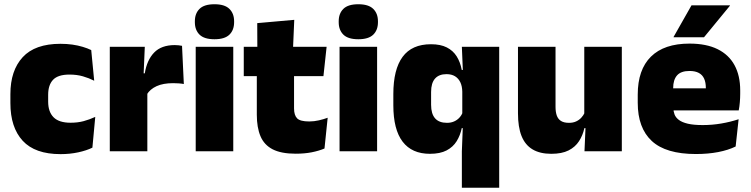

<svg xmlns="http://www.w3.org/2000/svg" viewBox="-20 -713 3538 905"><path d="M265.5 13.5Q145 13.5 87 -49.5Q29 -112.5 29 -227V-269.5Q29 -380.5 87 -443.5Q145 -506.5 265 -506.5Q294.5 -506.5 321 -502.8Q347.5 -499 370 -492.2Q392.5 -485.5 410 -477L424 -332.5Q399.5 -345 371 -353.2Q342.5 -361.5 307.5 -361.5Q253.5 -361.5 230.2 -337Q207 -312.5 207 -266.5V-234Q207 -186 232.5 -160.2Q258 -134.5 312.5 -134.5Q346.5 -134.5 374.2 -142Q402 -149.5 429 -162L415.5 -17Q388 -3.5 349 5Q310 13.5 265.5 13.5Z M672 -267.5 621 -367.5H662.5Q672.5 -430 706.5 -465.2Q740.5 -500.5 804 -500.5Q813.5 -500.5 821.8 -499.5Q830 -498.5 838 -497L846.5 -317Q836.5 -319 822.8 -320Q809 -321 796 -321Q749 -321 718 -306.8Q687 -292.5 672 -267.5ZM497.5 0V-492.5H662.5L655.5 -329.5H674.5V0Z M902.5 0V-492.5H1079.5V0ZM991 -528Q942.5 -528 920.5 -549.8Q898.5 -571.5 898.5 -608.5V-612.5Q898.5 -649.5 920.5 -671.2Q942.5 -693 991 -693Q1039 -693 1061.2 -671.2Q1083.5 -649.5 1083.5 -612.5V-608.5Q1083.5 -571 1061.2 -549.5Q1039 -528 991 -528Z M1374 11.5Q1305.5 11.5 1265.2 -9.2Q1225 -30 1207.8 -71Q1190.5 -112 1190.5 -172V-436H1366V-202Q1366 -170 1380.5 -155.2Q1395 -140.5 1437.5 -140.5Q1460.5 -140.5 1483.2 -145.8Q1506 -151 1524.5 -158L1509.5 -13Q1483.5 -2 1449.5 4.8Q1415.5 11.5 1374 11.5ZM1129 -354V-492.5H1519.5L1504.5 -354ZM1193 -480.5 1192.5 -604 1367 -619.5 1361 -480.5Z M1580.5 0V-492.5H1757.5V0ZM1669 -528Q1620.5 -528 1598.5 -549.8Q1576.5 -571.5 1576.5 -608.5V-612.5Q1576.5 -649.5 1598.5 -671.2Q1620.5 -693 1669 -693Q1717 -693 1739.2 -671.2Q1761.5 -649.5 1761.5 -612.5V-608.5Q1761.5 -571 1739.2 -549.5Q1717 -528 1669 -528Z M2006.5 12Q1921.5 12 1877.8 -45.2Q1834 -102.5 1834 -217V-269.5Q1834 -386 1877.8 -445.2Q1921.5 -504.5 2011.5 -504.5Q2056.5 -504.5 2086 -489.5Q2115.5 -474.5 2132.5 -447.5Q2149.5 -420.5 2156.5 -383.5H2202L2159 -281Q2158.5 -307 2149.8 -325.2Q2141 -343.5 2124.8 -353.5Q2108.5 -363.5 2084.5 -363.5Q2049 -363.5 2030.5 -342.5Q2012 -321.5 2012 -279.5V-219Q2012 -176.5 2030.8 -155.2Q2049.5 -134 2087 -134Q2105.5 -134 2120.2 -140.5Q2135 -147 2145.5 -158.5Q2156 -170 2162 -185L2205.5 -109H2156.5Q2149.5 -75 2132.5 -47.5Q2115.5 -20 2085 -4Q2054.5 12 2006.5 12ZM2157 172V0L2162 -128.5L2159 -153V-350L2162 -372.5L2157 -492.5H2333V172Z M2598.5 -492.5V-209.5Q2598.5 -186 2604.2 -169Q2610 -152 2624 -143Q2638 -134 2662 -134Q2681 -134 2695.2 -140.5Q2709.5 -147 2719.8 -158Q2730 -169 2736 -182L2763 -109H2734.5Q2727 -75 2709.2 -47.5Q2691.5 -20 2660 -4Q2628.5 12 2578.5 12Q2525 12 2490 -9Q2455 -30 2438.2 -72.2Q2421.5 -114.5 2421.5 -179V-492.5ZM2911 -492.5V0H2735L2740.5 -126.5L2734 -144.5V-492.5Z M3260 13Q3118.5 13 3052.2 -48.5Q2986 -110 2986 -228.5V-267Q2986 -384.5 3048.2 -446Q3110.5 -507.5 3230 -507.5Q3309.5 -507.5 3362.5 -481.2Q3415.5 -455 3442.2 -405.8Q3469 -356.5 3469 -287V-271.5Q3469 -251.5 3467.2 -230.8Q3465.5 -210 3462 -192.5H3303.5Q3305.5 -223 3306.2 -250Q3307 -277 3307 -298.5Q3307 -324.5 3299 -342.2Q3291 -360 3274 -369.2Q3257 -378.5 3230 -378.5Q3189.5 -378.5 3171.2 -357.5Q3153 -336.5 3153 -298V-253.5L3154 -234.5V-203.5Q3154 -188 3159.5 -173.5Q3165 -159 3179.8 -147.8Q3194.5 -136.5 3221.8 -130Q3249 -123.5 3292.5 -123.5Q3337 -123.5 3379.5 -130.8Q3422 -138 3461.5 -151L3447.5 -22.5Q3413 -5.5 3365.2 3.8Q3317.5 13 3260 13ZM3079.5 -192.5V-296.5H3426.5V-192.5ZM3239.5 -688H3420.5V-686L3298.5 -537.5H3155V-539Z"/></svg>

Font: Anek Gujarati ExtraBold
Style: Regular
Weight: 800
Version: Version 1.003